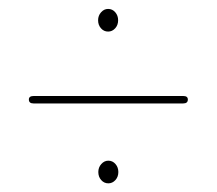

<svg xmlns="http://www.w3.org/2000/svg" viewBox="-20 -569 496 439"><path d="M227.2 -496.8Q217.5 -496.8 210.9 -504.3Q204.3 -511.7 204.3 -522.7Q204.3 -533.3 211.1 -540.9Q217.9 -548.6 227.2 -548.6Q237 -548.6 243.6 -540.9Q250.1 -533.3 250.1 -522.7Q250.1 -511.7 243.4 -504.3Q236.6 -496.8 227.2 -496.8ZM46 -341.5Q46 -349.5 57 -349.5H399Q409.5 -349.5 409.5 -341.5Q409.5 -332.5 399 -332.5H56.5Q46 -332.5 46 -341.5ZM227.7 -149.8Q218 -149.8 211.4 -157.3Q204.8 -164.7 204.8 -175.7Q204.8 -186.3 211.6 -193.9Q218.4 -201.6 227.7 -201.6Q237.5 -201.6 244.1 -193.9Q250.6 -186.3 250.6 -175.7Q250.6 -164.7 243.9 -157.3Q237.1 -149.8 227.7 -149.8Z"/></svg>

Font: Fraunces 144pt Soft Thin
Style: Regular
Weight: 100
Version: Version 1.000;[0bf87f6ff]